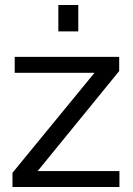

<svg xmlns="http://www.w3.org/2000/svg" viewBox="-20 -750 533 770"><path d="M30 -57 359 -458H39V-522H458V-465L131 -64H459V0H30ZM214 -624V-730H294V-624Z"/></svg>

Font: Raleway Thin Medium
Style: Regular
Weight: 500
Version: Version 4.026